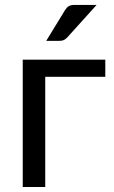

<svg xmlns="http://www.w3.org/2000/svg" viewBox="-20 -744 453 764"><path d="M399 -438.5H160V0H70.5V-506.5H399ZM364.5 -724.5 248 -595.5Q241 -588 234.2 -584.8Q227.5 -581.5 217 -581.5H164L238 -702.5Q245 -714 253.2 -719.2Q261.5 -724.5 277.5 -724.5Z"/></svg>

Font: Lato
Style: Regular
Weight: 400
Designer: Lukasz Dziedzic with Adam Twardoch and Botio Nikoltchev
Foundry: tyPoland Lukasz Dziedzic
Version: Version 2.015; 2015-08-06; http://www.latofonts.com/